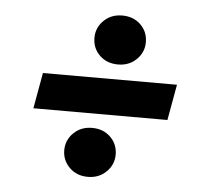

<svg xmlns="http://www.w3.org/2000/svg" viewBox="-44 -603 670 625"><g transform="rotate(5 291.0 -290.5)"><path d="M69 -231 90 -348H528L507 -231ZM265 -24Q228 -24 204.5 -47.5Q181 -71 181 -104Q181 -137 205 -160.5Q229 -184 265 -184Q302 -184 325.5 -161Q349 -138 349 -104Q349 -71 325 -47.5Q301 -24 265 -24ZM331 -397Q294 -397 270.5 -420Q247 -443 247 -477Q247 -510 271 -533.5Q295 -557 331 -557Q368 -557 391.5 -534Q415 -511 415 -477Q415 -444 391 -420.5Q367 -397 331 -397Z"/></g></svg>

Font: DM Sans 36pt ExtraBold
Style: Italic
Weight: 800
Italic angle: -10°
Designer: Colophon Foundry, Jonny Pinhorn
Foundry: Colophon Foundry
Version: Version 4.004;gftools[0.9.30]